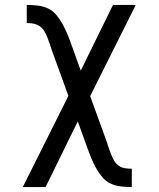

<svg xmlns="http://www.w3.org/2000/svg" viewBox="-20 -540 640 775"><path d="M72 215 256 -153 189 -338Q185 -351 180.5 -364Q176 -377 171 -389.5Q166 -402 159 -414Q152 -426 140.5 -434Q129 -442 115.5 -444.5Q102 -447 88 -447V-520Q110 -520 132 -517.5Q154 -515 173.5 -506Q193 -497 207.5 -479.5Q222 -462 232.5 -443Q243 -424 251.5 -403.5Q260 -383 267 -363L306 -255L436 -520H528L344 -152L411 33Q415 46 419.5 59Q424 72 429 84.5Q434 97 441 109Q448 121 459.5 129Q471 137 484.5 139Q498 141 512 141V215Q490 215 468 212.5Q446 210 426.5 201Q407 192 392.5 174.5Q378 157 367.5 138Q357 119 348.5 98.5Q340 78 333 58L294 -50L164 215Z"/></svg>

Font: R Plex Mono
Style: Regular
Weight: 400
Monospace: yes
Designer: Belleve Invis
Foundry: Belleve Invis
Version: Version 31.8.0